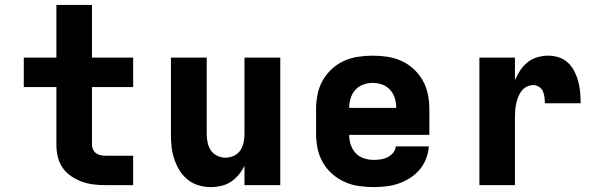

<svg xmlns="http://www.w3.org/2000/svg" viewBox="-20 -755 2440 783"><path d="M410 0Q385 0 360.5 -3Q336 -6 313 -14.5Q290 -23 269.5 -37Q249 -51 235 -71.5Q221 -92 215.5 -116Q210 -140 210 -165V-400H77V-520H210V-735H355V-520H523V-400H355V-165Q355 -155 359.5 -145.5Q364 -136 372 -130Q380 -124 390 -122Q400 -120 410 -120H523V0Z M840 8Q814 8 789 0.5Q764 -7 744 -23.5Q724 -40 711 -62Q698 -84 690 -108.5Q682 -133 679.5 -158.5Q677 -184 677 -210V-520H823V-210Q823 -192 826.5 -174.5Q830 -157 839.5 -142.5Q849 -128 865.5 -120Q882 -112 900 -112Q918 -112 934.5 -120Q951 -128 960.5 -142.5Q970 -157 973.5 -174.5Q977 -192 977 -210V-520H1123V0H977V-79Q968 -60 954 -43Q940 -26 922 -14Q904 -2 882.5 3Q861 8 840 8Z M1503 8Q1473 8 1442.5 3.5Q1412 -1 1384.5 -13.5Q1357 -26 1334 -46.5Q1311 -67 1296 -93.5Q1281 -120 1275 -150Q1269 -180 1269 -210V-310Q1269 -340 1275 -370Q1281 -400 1295.5 -426Q1310 -452 1332.5 -473Q1355 -494 1382.5 -506.5Q1410 -519 1440 -523.5Q1470 -528 1500 -528Q1530 -528 1560 -523.5Q1590 -519 1617.5 -506.5Q1645 -494 1667.5 -473Q1690 -452 1704.5 -426Q1719 -400 1725 -370Q1731 -340 1731 -310V-205H1404Q1404 -184 1410.5 -164.5Q1417 -145 1430.5 -130.5Q1444 -116 1463.5 -109.5Q1483 -103 1503 -103Q1518 -103 1532.5 -105Q1547 -107 1560 -113.5Q1573 -120 1583 -131.5Q1593 -143 1594 -158H1729Q1727 -132 1717.5 -107.5Q1708 -83 1691 -63Q1674 -43 1652 -29Q1630 -15 1605.5 -6.5Q1581 2 1555 5Q1529 8 1503 8ZM1404 -315H1596Q1596 -335 1590 -354.5Q1584 -374 1571 -388.5Q1558 -403 1539 -410Q1520 -417 1500 -417Q1480 -417 1461 -410Q1442 -403 1429 -388.5Q1416 -374 1410 -354.5Q1404 -335 1404 -315Z M1935 0V-520H2080V-428Q2089 -449 2101.5 -468Q2114 -487 2131.5 -501Q2149 -515 2171 -521.5Q2193 -528 2215 -528Q2238 -528 2259.5 -521Q2281 -514 2297 -498.5Q2313 -483 2323 -463Q2333 -443 2338.5 -421.5Q2344 -400 2346 -378Q2348 -356 2348 -334H2202Q2202 -346 2200.5 -358.5Q2199 -371 2194 -382.5Q2189 -394 2178 -401Q2167 -408 2155 -408Q2141 -408 2128 -401.5Q2115 -395 2106.5 -383.5Q2098 -372 2093 -359Q2088 -346 2085 -332Q2082 -318 2081 -304Q2080 -290 2080 -276V0Z"/></svg>

Font: Iosevka SS04 Heavy Extended
Style: Regular
Weight: 900
Width: 7
Monospace: yes
Designer: Belleve Invis
Foundry: Belleve Invis
Version: Version 19.0.0; ttfautohint (v1.8.4)